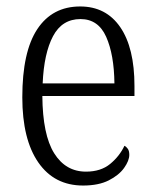

<svg xmlns="http://www.w3.org/2000/svg" viewBox="-20 -564 479 594"><path d="M237 10Q148 10 98.5 -61.5Q49 -133 49 -263Q49 -404 95.5 -474Q142 -544 228 -544Q308 -544 352 -480Q396 -416 396 -298V-267H111Q112 -147 147.5 -90Q183 -33 246 -33Q292 -33 321 -57Q350 -81 365 -113Q371 -110 375.5 -103.5Q380 -97 380 -85Q380 -67 364 -44.5Q348 -22 316.5 -6Q285 10 237 10ZM334 -306Q333 -395 308.5 -450Q284 -505 229 -505Q172 -505 144 -452Q116 -399 112 -306Z"/></svg>

Font: Noto Serif Condensed Light
Style: Regular
Weight: 300
Width: 3
Designer: Monotype Design Team
Foundry: Monotype Imaging Inc.
Version: Version 2.013